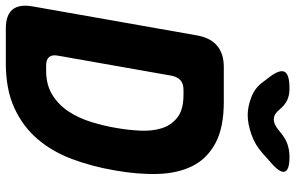

<svg xmlns="http://www.w3.org/2000/svg" viewBox="-196 -796 990 643"><g transform="rotate(90 298.5 -475.0)"><path d="M73 0Q28 0 9.5 -22.5Q-9 -45 -1 -90L96 -640Q104 -685 130.5 -707.5Q157 -730 202 -730H319Q405 -730 457 -702Q509 -674 533.5 -625Q558 -576 560 -509Q562 -442 548 -364Q535 -288 510 -221.5Q485 -155 443 -106Q401 -57 339 -28.5Q277 0 190 0ZM164 -175Q160 -155 168.5 -145Q177 -135 197 -135H214Q262 -135 295.5 -156Q329 -177 351 -210.5Q373 -244 386 -286Q399 -328 406 -370Q413 -409 415 -449.5Q417 -490 407 -522Q397 -554 371 -574.5Q345 -595 295 -595H278Q258 -595 246.5 -585Q235 -575 231 -555ZM274 -950Q297 -950 313.5 -942Q330 -934 344 -917L345 -916Q359 -898 376.5 -897.5Q394 -897 415 -915L420 -919Q440 -936 460 -943Q480 -950 503 -950Q548 -950 552.5 -933.5Q557 -917 519 -885L491 -860Q462 -834 426.5 -822Q391 -810 363 -810Q335 -810 303.5 -822Q272 -834 253 -860L234 -885Q209 -919 218.5 -934.5Q228 -950 274 -950Z"/></g></svg>

Font: Maple Mono NL ExtraBold
Style: Italic
Weight: 800
Italic angle: -10°
Monospace: yes
Designer: subframe7536
Version: Version 7.000